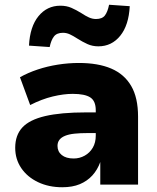

<svg xmlns="http://www.w3.org/2000/svg" viewBox="-20 -777 660 808"><path d="M242 11Q185 11 140 -10.5Q95 -32 69.5 -69.5Q44 -107 44 -155Q44 -208 74 -240.5Q104 -273 170 -288.5Q236 -304 342 -304H404V-217H349Q317 -217 293.5 -214.5Q270 -212 254 -205.5Q238 -199 230 -188.5Q222 -178 222 -163Q222 -139 240 -124.5Q258 -110 290 -110Q315 -110 336.5 -122Q358 -134 370.5 -155.5Q383 -177 383 -206V-313Q383 -352 360 -367Q337 -382 286 -382Q248 -382 202 -371Q156 -360 107 -335L64 -452Q98 -471 138.5 -484.5Q179 -498 223.5 -505Q268 -512 312 -512Q393 -512 448 -488.5Q503 -465 532 -415.5Q561 -366 561 -286V0H402V-95Q390 -62 368.5 -38.5Q347 -15 316 -2Q285 11 242 11ZM189 -579 102 -585Q106 -665 142 -709Q178 -753 234 -753Q260 -753 280.5 -744Q301 -735 322 -722Q340 -710 354.5 -703.5Q369 -697 384 -697Q410 -697 421.5 -712Q433 -727 439 -757L526 -751Q522 -671 486 -626.5Q450 -582 394 -582Q369 -582 348 -591.5Q327 -601 305 -615Q288 -626 274 -632.5Q260 -639 245 -639Q219 -639 207 -623.5Q195 -608 189 -579Z"/></svg>

Font: Nunito Sans 9pt Black
Style: Regular
Weight: 900
Version: Version 3.101;gftools[0.9.27]